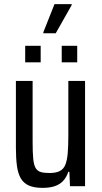

<svg xmlns="http://www.w3.org/2000/svg" viewBox="-20 -902 492 930"><path d="M187 8Q145 8 119.5 -3.5Q94 -15 80.5 -38.5Q67 -62 62 -99Q57 -136 57 -186V-510H138V-214Q138 -163 141 -132.5Q144 -102 153 -87.5Q162 -73 178 -68.5Q194 -64 220 -64Q251 -64 269.5 -73.5Q288 -83 296.5 -104Q305 -125 308 -159.5Q311 -194 311 -244V-510H392V0H319L316 -70H311Q302 -43 285.5 -25.5Q269 -8 244.5 0Q220 8 187 8ZM102 -600V-680H177V-600ZM279 -600V-680H354V-600ZM190 -741V-746L244 -882H327V-877L250 -741Z"/></svg>

Font: Saira Condensed Medium
Style: Regular
Weight: 500
Width: 3
Designer: Hector Gatti with collaboration of the Omnibus-Type team
Foundry: Omnibus-Type
Version: Version 1.101